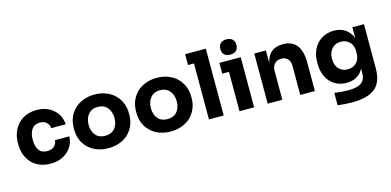

<svg xmlns="http://www.w3.org/2000/svg" viewBox="-85 -1289 4128 2027"><g transform="rotate(-15 1979.0 -275.5)"><path d="M318.8 19Q263.7 19 217.3 3.4Q170.9 -12.2 138.4 -39.1Q106 -65.9 83.3 -102.1Q60.5 -138.2 49.8 -179Q39.1 -219.7 39.1 -263.2V-282.2Q39.1 -338.9 57.4 -389.6Q75.7 -440.4 109.9 -480.2Q144 -520 197.8 -543.5Q251.5 -566.9 317.9 -566.9Q427.7 -566.9 500 -504.2Q572.3 -441.4 578.1 -341.8H420.9Q417 -380.4 390.1 -405.3Q363.3 -430.2 317.9 -430.2Q258.8 -430.2 229 -387.7Q199.2 -345.2 199.2 -272Q199.2 -200.7 228.3 -159.4Q257.3 -118.2 318.8 -118.2Q365.7 -118.2 393.1 -142.3Q420.4 -166.5 425.8 -209H582Q577.1 -107.4 503.4 -44.2Q429.7 19 318.8 19Z M950.7 19Q894.5 19 845.9 4.2Q797.4 -10.7 761.7 -36.9Q726.1 -63 700.7 -98.1Q675.3 -133.3 662.6 -174.8Q649.9 -216.3 649.9 -261.2V-284.2Q649.9 -342.3 670.9 -393.8Q691.9 -445.3 730.2 -483.6Q768.6 -522 825.7 -544.4Q882.8 -566.9 950.7 -566.9Q1019 -566.9 1076.4 -544.4Q1133.8 -522 1172.1 -483.6Q1210.4 -445.3 1231.7 -393.8Q1252.9 -342.3 1252.9 -284.2V-261.2Q1252.9 -205.1 1232.4 -154.5Q1211.9 -104 1174.3 -65.2Q1136.7 -26.4 1078.9 -3.7Q1021 19 950.7 19ZM950.7 -116.2Q1018.6 -116.2 1055.7 -159.2Q1092.8 -202.1 1092.8 -272Q1092.8 -343.3 1054.7 -387.7Q1016.6 -432.1 950.7 -432.1Q885.3 -432.1 847.7 -387.7Q810.1 -343.3 810.1 -272Q810.1 -202.6 846.9 -159.4Q883.8 -116.2 950.7 -116.2Z M1631.3 19Q1575.2 19 1526.6 4.2Q1478 -10.7 1442.4 -36.9Q1406.7 -63 1381.3 -98.1Q1356 -133.3 1343.3 -174.8Q1330.6 -216.3 1330.6 -261.2V-284.2Q1330.6 -342.3 1351.6 -393.8Q1372.6 -445.3 1410.9 -483.6Q1449.2 -522 1506.3 -544.4Q1563.5 -566.9 1631.3 -566.9Q1699.7 -566.9 1757.1 -544.4Q1814.5 -522 1852.8 -483.6Q1891.1 -445.3 1912.4 -393.8Q1933.6 -342.3 1933.6 -284.2V-261.2Q1933.6 -205.1 1913.1 -154.5Q1892.6 -104 1855 -65.2Q1817.4 -26.4 1759.5 -3.7Q1701.7 19 1631.3 19ZM1631.3 -116.2Q1699.2 -116.2 1736.3 -159.2Q1773.4 -202.1 1773.4 -272Q1773.4 -343.3 1735.4 -387.7Q1697.3 -432.1 1631.3 -432.1Q1565.9 -432.1 1528.3 -387.7Q1490.7 -343.3 1490.7 -272Q1490.7 -202.6 1527.6 -159.4Q1564.5 -116.2 1631.3 -116.2Z M2213.4 0H2052.2V-611.8H1987.3V-730H2213.4Z M2360.4 -685.1Q2360.4 -723.1 2382.6 -746.1Q2404.8 -769 2448.2 -769Q2491.7 -769 2513.9 -746.1Q2536.1 -723.1 2536.1 -685.1Q2536.1 -647.5 2513.9 -624.8Q2491.7 -602.1 2448.2 -602.1Q2404.8 -602.1 2382.6 -624.8Q2360.4 -647.5 2360.4 -685.1ZM2545.9 0H2386.2V-430.2H2313V-547.9H2545.9Z M2854 0H2694.3V-547.9H2821.3V-409.2Q2854 -564.9 3005.9 -564.9H3013.2Q3109.4 -564.9 3159.7 -501.7Q3210 -438.5 3210 -313V0H3050.3V-321.8Q3050.3 -366.7 3024.2 -394.3Q2998 -421.9 2954.1 -421.9Q2909.2 -421.9 2881.6 -393.3Q2854 -364.7 2854 -318.8Z M3562 217.8Q3475.1 217.8 3402.8 207V71.8Q3486.3 84 3558.1 84Q3654.3 84 3698.2 50.5Q3742.2 17.1 3742.2 -55.2V-102.1Q3715.8 -50.8 3668.5 -23.4Q3621.1 3.9 3557.1 3.9Q3483.9 3.9 3427.5 -31.7Q3371.1 -67.4 3341.6 -129.2Q3312 -190.9 3312 -268.1V-291Q3312 -368.7 3343.8 -430.7Q3375.5 -492.7 3433.8 -528.3Q3492.2 -564 3566.9 -564Q3638.2 -564 3689.2 -529.8Q3740.2 -495.6 3766.1 -431.2V-547.9H3893.1V-64.9Q3893.1 84.5 3812.7 151.1Q3732.4 217.8 3562 217.8ZM3606.9 -130.9Q3663.6 -130.9 3701.2 -168.5Q3738.8 -206.1 3738.8 -270V-298.8Q3738.8 -359.9 3700.4 -396Q3662.1 -432.1 3607.9 -432.1Q3546.9 -432.1 3509.5 -390.4Q3472.2 -348.6 3472.2 -279.8Q3472.2 -210.9 3509.5 -170.9Q3546.9 -130.9 3606.9 -130.9Z"/></g></svg>

Font: Sora
Style: Bold
Weight: 700
Designer: Jonathan Barnbrook, Julián Moncada
Foundry: Barnbrook Fonts
Version: Version 2.000